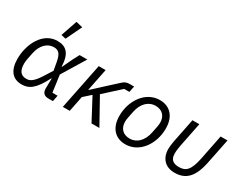

<svg xmlns="http://www.w3.org/2000/svg" viewBox="-75 -1315 2391 1861"><g transform="rotate(30 1120.5 -384.0)"><path d="M442 -762 368 -780 305 -597 357 -585ZM567 -68H509L483 -257L641 -516H555L518 -446L464 -332H460C456 -472 403 -528 303 -528C141 -528 51 -351 51 -185C51 -58 106 12 209 12C289 12 352 -28 430 -184H434L432 -74C431 -24 456 0 503 0H554ZM222 -58C164 -58 130 -91 130 -175C130 -191 132 -209 135 -226L150 -301C170 -401 230 -458 302 -458C353 -458 381 -435 397 -343L412 -258L359 -174C299 -78 263 -58 222 -58Z M986 0H1074L915 -286L1093 -448H1151L1165 -516H1116C1084 -516 1063 -508 1041 -488L905 -364L800 -267H796L846 -516H769L665 0H742L777 -174L856 -245Z M1369 12C1527 12 1635 -143 1635 -316C1635 -456 1557 -528 1449 -528C1291 -528 1183 -373 1183 -200C1183 -60 1261 12 1369 12ZM1379 -57C1301 -57 1259 -106 1259 -178C1259 -193 1261 -208 1264 -223L1279 -298C1300 -403 1365 -459 1439 -459C1517 -459 1559 -410 1559 -338C1559 -323 1557 -308 1554 -293L1539 -218C1518 -113 1453 -57 1379 -57Z M1895 -516H1818L1766 -257C1758 -217 1754 -185 1754 -159C1754 -55 1816 12 1920 12C2044 12 2117 -58 2153 -234L2210 -516H2133L2078 -240C2048 -92 2006 -57 1930 -57C1864 -57 1830 -85 1830 -151C1830 -185 1835 -215 1841 -247Z"/></g></svg>

Font: LVC Sans
Style: Italic
Weight: 400
Italic angle: -11.31°
Designer: Mike Abbink, Paul van der Laan, Pieter van Rosmalen
Foundry: Bold Monday
Version: Version 3.0